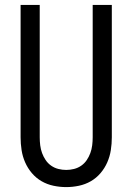

<svg xmlns="http://www.w3.org/2000/svg" viewBox="-20 -755 540 783"><path d="M250 8Q224 8 198 2.5Q172 -3 149.5 -16Q127 -29 110 -49Q93 -69 82.5 -93Q72 -117 68 -143Q64 -169 64 -195V-735H142V-195Q142 -179 144 -162.5Q146 -146 151.5 -131Q157 -116 166 -102.5Q175 -89 188.5 -79.5Q202 -70 218 -66Q234 -62 250 -62Q266 -62 282 -66Q298 -70 311.5 -79.5Q325 -89 334 -102.5Q343 -116 348.5 -131Q354 -146 356 -162.5Q358 -179 358 -195V-735H436V-195Q436 -169 432 -143Q428 -117 417.5 -93Q407 -69 390 -49Q373 -29 350.5 -16Q328 -3 302 2.5Q276 8 250 8Z"/></svg>

Font: Iosevka Term Curly
Style: Regular
Weight: 400
Designer: Belleve Invis
Foundry: Belleve Invis
Version: Version 32.3.0